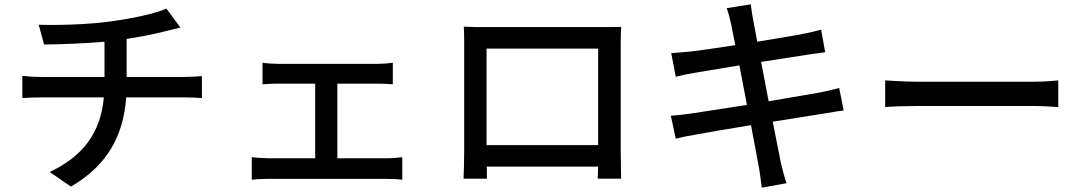

<svg xmlns="http://www.w3.org/2000/svg" viewBox="-20 -820 5040 893"><path d="M84 -467V-364C109 -366 144 -367 175 -367H463C448 -202 366 -93 211 -20L310 48C481 -52 554 -190 567 -367H837C863 -367 895 -366 919 -364V-466C897 -464 856 -462 835 -462H569V-639C636 -649 705 -663 754 -676C770 -680 792 -685 819 -692L754 -780C704 -757 594 -734 499 -721C389 -705 236 -702 160 -705L185 -613C258 -614 367 -617 466 -626V-462H174C143 -462 108 -464 84 -467Z M1151 -89V16C1176 13 1204 12 1227 12H1780C1797 12 1830 13 1851 16V-89C1831 -86 1806 -84 1780 -84H1549V-431H1734C1756 -431 1784 -430 1807 -428V-528C1785 -525 1758 -523 1734 -523H1274C1256 -523 1222 -525 1201 -528V-428C1222 -430 1256 -431 1274 -431H1446V-84H1227C1204 -84 1175 -86 1151 -89Z M2137 -696C2139 -670 2139 -635 2139 -609C2139 -562 2139 -168 2139 -118C2139 -78 2137 2 2136 11H2245L2244 -45H2762L2760 11H2869C2869 3 2867 -83 2867 -118C2867 -165 2867 -556 2867 -609C2867 -637 2867 -668 2869 -695C2836 -694 2800 -694 2777 -694C2718 -694 2295 -694 2234 -694C2209 -694 2177 -694 2137 -696ZM2243 -145V-594H2762V-145Z M3100 -282 3123 -175C3145 -181 3175 -187 3216 -194C3263 -203 3364 -220 3473 -238L3509 -45C3515 -15 3518 17 3523 53L3638 32C3628 2 3619 -33 3612 -62L3574 -254L3807 -291C3845 -297 3881 -304 3904 -306L3883 -411C3860 -404 3827 -397 3789 -389L3555 -349L3520 -532L3738 -566C3766 -570 3800 -575 3818 -577L3799 -682C3779 -676 3748 -669 3717 -663C3678 -655 3593 -641 3502 -626L3483 -728C3478 -750 3475 -781 3472 -800L3360 -782C3368 -760 3374 -737 3380 -710L3400 -610C3309 -596 3226 -584 3189 -580C3158 -577 3130 -575 3102 -573L3123 -463C3155 -471 3179 -476 3209 -481L3419 -516L3454 -332L3195 -292C3167 -288 3125 -283 3100 -282Z M4097 -446V-322C4131 -325 4191 -327 4246 -327C4339 -327 4708 -327 4790 -327C4834 -327 4880 -323 4902 -322V-446C4877 -444 4838 -440 4790 -440C4709 -440 4339 -440 4246 -440C4192 -440 4130 -444 4097 -446Z"/></svg>

Font: Noto Sans CJK SC Medium
Style: Regular
Weight: 500
Designer: Ryoko NISHIZUKA 西塚涼子 (kana, bopomofo & ideographs); Paul D. Hunt (Latin, Greek & Cyrillic); Sandoll Communications 산돌커뮤니
Foundry: Adobe
Version: Version 2.004;hotconv 1.0.118;makeotfexe 2.5.65603